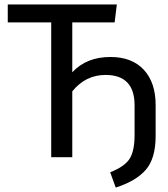

<svg xmlns="http://www.w3.org/2000/svg" viewBox="-20 -709 757 866"><path d="M478 -452Q575 -452 628.5 -394.5Q682 -337 682 -235V-96Q682 6 637.5 57Q593 108 502 137L477 68Q543 42 565 6.5Q587 -29 587 -100V-234Q587 -371 456 -371Q366 -371 306 -297V0H211V-608H15V-689H507L497 -608H306V-383Q370 -452 478 -452Z"/></svg>

Font: Fira Sans
Style: Regular
Weight: 400
Designer: Carrois Corporate & Edenspiekermann AG
Foundry: Carrois Corporate GbR & Edenspiekermann AG
Version: Version 4.106;PS 004.106;hotconv 1.0.70;makeotf.lib2.5.58329